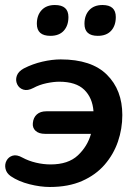

<svg xmlns="http://www.w3.org/2000/svg" viewBox="-20 -736 552 766"><path d="M179 10Q141 10 97.5 -1Q54 -12 23 -33Q6 -45 2 -62.5Q-2 -80 6 -95Q14 -110 30.5 -115Q47 -120 70 -107Q94 -94 123.5 -87Q153 -80 182 -80Q252 -80 290.5 -116Q329 -152 343 -202H160Q135 -202 122 -214Q109 -226 111 -245Q113 -267 127 -279.5Q141 -292 165 -292H353Q349 -346 316 -378Q283 -410 216 -410Q194 -410 165.5 -404Q137 -398 113 -385Q90 -373 73 -378.5Q56 -384 48.5 -400Q41 -416 47 -433.5Q53 -451 75 -463Q110 -481 149 -490Q188 -499 222 -499Q345 -499 406.5 -438Q468 -377 468 -277Q468 -222 450.5 -171Q433 -120 397.5 -79Q362 -38 307.5 -14Q253 10 179 10ZM370 -593Q317 -593 317 -641Q317 -675 336 -695.5Q355 -716 389 -716Q442 -716 442 -668Q442 -634 423.5 -613.5Q405 -593 370 -593ZM181 -593Q127 -593 127 -641Q127 -675 146 -695.5Q165 -716 199 -716Q253 -716 253 -668Q253 -634 234.5 -613.5Q216 -593 181 -593Z"/></svg>

Font: Nunito
Style: Bold Italic
Weight: 700
Italic angle: -9°
Designer: Vernon Adams
Foundry: Vernon Adams
Version: Version 3.601; ttfautohint (v1.8.2.53-6de2)